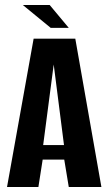

<svg xmlns="http://www.w3.org/2000/svg" viewBox="-20 -745 432 765"><path d="M8 0 114 -591H280L384 0H254L236 -109H150L133 0ZM152 -167H235L194 -488ZM182 -634 71 -725H178L254 -634Z"/></svg>

Font: Alumni Sans Thin
Style: Bold
Weight: 700
Version: Version 1.018